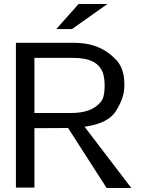

<svg xmlns="http://www.w3.org/2000/svg" viewBox="-20 -940 740 965"><path d="M605 -518Q605 -592 567 -636Q491 -719 375 -724Q366 -725 321 -725H60V3H153V-296Q303 -296 322 -297L516 5H640L405 -303Q528 -320 565 -386Q605 -450 605 -508ZM153 -372V-649H350Q455 -649 488 -593Q506 -564 506 -509Q506 -454 489 -431Q445 -372 337 -372ZM263 -794H342L520 -920H375Z"/></svg>

Font: Sawarabi Gothic
Style: Regular
Weight: 400
Designer: mshio (mshio@users.sourceforge.jp)
Version: Version 20141215